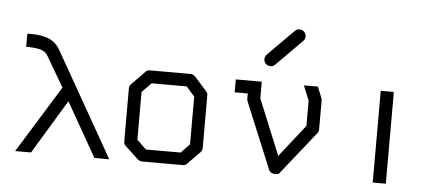

<svg xmlns="http://www.w3.org/2000/svg" viewBox="-47 -833 2063 890"><g transform="rotate(5 984.0 -388.0)"><path d="M58 -536V-597H76Q94.5 -597 109 -595.5Q123.5 -594 144 -588.5Q164.5 -583 181.8 -569.8Q199 -556.5 211 -536L487 -50H418L275 -301.5L123 -50H49L242 -362L159 -504Q147 -524 122 -530Q97 -536 58 -536Z M609 -374V-152L652 -110H814L854 -152V-374L815 -418H652ZM559 -407 620 -470Q627 -477 640 -477H828Q840 -477 850 -467L906 -404Q914 -396 914 -385V-140Q914 -128 905 -119L847 -60Q841 -53 829.5 -53H826H640Q629.5 -53 620 -60L558 -118Q549 -126 549 -140V-387Q549 -397 559 -407Z M1163 -575Q1163 -588 1172 -597L1292 -718Q1301 -727 1313 -727Q1326 -727 1335 -718Q1344 -709 1344 -696Q1344 -684 1335 -675L1215 -554Q1206 -545 1193 -545Q1181 -545 1172 -554Q1163 -563 1163 -575ZM1421 -470 1442 -418Q1444 -412 1444 -407V-273Q1444 -263 1437 -254L1276 -52Q1268.5 -49 1260 -49Q1237.5 -49 1230 -65L1102 -374Q1100 -380 1100 -386V-410H1039V-470H1160V-392L1266 -134L1384 -284V-401L1356 -470Z M1713 -476H1774V-49H1713Z"/></g></svg>

Font: IBM 3270 Semi-Condensed
Style: Condensed
Weight: 400
Monospace: yes
Version: Version 2.3.1